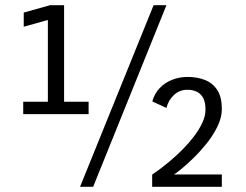

<svg xmlns="http://www.w3.org/2000/svg" viewBox="-20 -720 950 740"><path d="M69.5 -280V-328H164.5V-643L71.5 -617V-671.5L173 -700H227V-328H321.5V-280ZM288.5 0 572 -700H621.5L339 0ZM566.5 0V-47Q576.5 -53.5 595.2 -67.5Q614 -81.5 637.5 -101.2Q661 -121 684.5 -144.8Q708 -168.5 727.8 -194.5Q747.5 -220.5 759.8 -246.8Q772 -273 772 -297.5Q772 -326 762.8 -342.8Q753.5 -359.5 737.8 -366.8Q722 -374 702.5 -374Q672 -374 650.5 -354Q629 -334 621.5 -304L567 -329Q575.5 -359.5 595.5 -380.5Q615.5 -401.5 643.5 -412.5Q671.5 -423.5 703 -423.5Q740.5 -423.5 770.5 -411.5Q800.5 -399.5 817.8 -372.5Q835 -345.5 835 -299.5Q835 -267.5 818.5 -233.2Q802 -199 776.8 -167.5Q751.5 -136 725 -110.2Q698.5 -84.5 677.8 -67.8Q657 -51 650 -47.5H835V0Z"/></svg>

Font: Trispace Thin Light
Style: Regular
Weight: 300
Version: Version 1.210